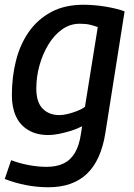

<svg xmlns="http://www.w3.org/2000/svg" viewBox="-26 -569 565 809"><path d="M-6 185 21 106Q55 119 94.5 126.5Q134 134 170 134Q212 134 241.5 120Q271 106 289.5 75Q308 44 315 -5L320 -37Q299 -26 273.5 -18Q248 -10 223 -5Q198 0 178 0Q128 0 93 -21Q58 -42 41 -79.5Q24 -117 24 -167Q24 -245 41.5 -314Q59 -383 96 -435.5Q133 -488 190 -518.5Q247 -549 326 -549Q347 -549 371.5 -547Q396 -545 419.5 -541Q443 -537 463.5 -532Q484 -527 499 -521L418 -9Q400 106 340.5 163Q281 220 178 220Q129 220 81.5 210.5Q34 201 -6 185ZM386 -455Q372 -460 354.5 -464.5Q337 -469 310 -469Q269 -469 235.5 -445Q202 -421 178 -381.5Q154 -342 140.5 -294Q127 -246 127 -196Q127 -138 154 -111Q181 -84 224 -84Q241 -84 260.5 -89Q280 -94 299.5 -101.5Q319 -109 332 -119Z"/></svg>

Font: Georama ExtraCondensed Thin Medium
Style: Italic
Weight: 500
Italic angle: -9°
Version: Version 1.001